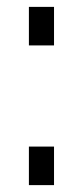

<svg xmlns="http://www.w3.org/2000/svg" viewBox="-20 -538 241 558"><path d="M64 -406V-518H137V-406ZM64 0V-112H137V0Z"/></svg>

Font: Raleway Medium
Style: Regular
Weight: 500
Designer: Matt McInerney, Pablo Impallari, Rodrigo Fuenzalida
Foundry: Matt McInerney, Pablo Impallari, Rodrigo Fuenzalida
Version: Version 4.026